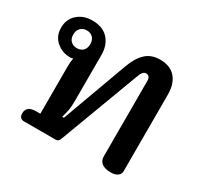

<svg xmlns="http://www.w3.org/2000/svg" viewBox="-122 -717 924 881"><g transform="rotate(30 339.5 -277.0)"><path d="M491 -44V-444Q491 -457 485.5 -464Q480 -471 470 -471Q460 -471 453 -463Q446 -455 440 -438L282 -16Q279 -8 274 -4Q269 0 261 0H91Q82 0 75 -7Q68 -14 68 -28Q68 -68 119 -68H141V-319Q141 -342 145 -363Q138 -360 129 -360Q88 -360 57 -386.5Q26 -413 26 -458Q26 -503 57 -530.5Q88 -558 135 -558Q190 -558 219.5 -526Q249 -494 249 -442V-200Q249 -170 246 -152Q243 -134 235 -106H244L369 -448Q388 -502 417.5 -530Q447 -558 494 -558Q548 -558 576 -525.5Q604 -493 604 -437V-31Q604 -15 591 -5.5Q578 4 554 4Q524 4 507.5 -8.5Q491 -21 491 -44ZM180 -459Q180 -481 167.5 -493.5Q155 -506 135 -506Q116 -506 103 -493.5Q90 -481 90 -459Q90 -436 103 -424Q116 -412 135 -412Q155 -412 167.5 -424Q180 -436 180 -459Z"/></g></svg>

Font: Maitree Semibold
Style: Regular
Weight: 600
Designer: CadsonDemak Team
Foundry: CadsonDemak
Version: Version 1.000